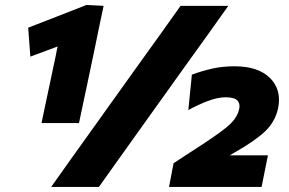

<svg xmlns="http://www.w3.org/2000/svg" viewBox="-20 -736 1136 756"><path d="M143.5 -251.5Q151 -287.5 158.2 -321.8Q165.5 -356 174.5 -398.5L200 -519Q201.5 -527.5 203.2 -536Q205 -544.5 207 -553Q157 -534.5 99.5 -513L91 -627Q150.5 -650 207 -672Q263.5 -694 320.5 -716.5L388 -713Q379 -671 370.2 -629Q361.5 -587 353.5 -547.5L321.5 -395Q312.5 -352.5 305.5 -320Q298.5 -287 291 -251.5ZM181.5 0Q221 -55 258.5 -108.5Q296.5 -161.5 345.5 -230L522.5 -477.5Q573 -547.5 612 -602Q650.5 -656.5 691 -713H879Q838.5 -656.5 800 -602Q761 -547.5 710.5 -477.5L533.5 -230Q484.5 -161.5 446.5 -108.2Q408.5 -55 369.5 0ZM645.5 0 663.5 -93.5Q685.5 -107.5 706.5 -121.5Q727.5 -135.5 749.5 -149.5Q827 -199 869.5 -232.8Q912 -266.5 921 -303.5Q923 -311 923 -317.5Q923 -331 915 -340Q903 -353 868.5 -353Q837.5 -353 799 -338.5Q760.5 -324 721.5 -302.5L735.5 -442Q773 -456 814 -465.5Q855 -475 903.5 -475Q997 -475 1043.5 -428.5Q1078.5 -393 1078.5 -343.5Q1078.5 -327.5 1075 -310Q1063.5 -256 1023 -218Q982.5 -180 901 -134L885 -124.5H1035L1010 0Z"/></svg>

Font: Heraclito ExtraBold
Style: Italic
Weight: 800
Italic angle: -12°
Designer: Kostas Bartsokas (font) & Cristiano Sobral (main changes)
Foundry: Kostas Bartsokas (font) & Cristiano Sobral (main changes)
Version: Version 1.00;July 8, 2020;FontCreator 13.0.0.2655 64-bit